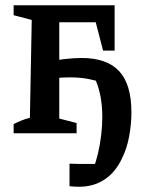

<svg xmlns="http://www.w3.org/2000/svg" viewBox="-20 -508 559 732"><path d="M417 -488V-315H373L345 -423H206V-56L272 -39V0H32V-35Q46 -42 60.5 -48Q75 -54 94 -59L101 -432L32 -450V-488ZM282 204Q273 204 263.5 203.5Q254 203 245 202V116Q265 117 282 117Q299 117 319 117Q333 117 350 117Q367 117 388 116L336 135Q346 109 354 75Q362 41 366 5Q370 -31 370 -63Q370 -109 361.5 -148.5Q353 -188 338 -216L377 -191Q348 -201 316.5 -207Q285 -213 245 -213Q219 -213 193.5 -210.5Q168 -208 140 -204V-269Q186 -278 223.5 -282.5Q261 -287 291 -287Q387 -287 434 -237Q481 -187 481 -80Q481 -35 472.5 11.5Q464 58 445 96Q420 149 378.5 176.5Q337 204 282 204Z"/></svg>

Font: Piazzolla 24pt SemiBold
Style: Regular
Weight: 600
Designer: Juan Pablo del Peral
Foundry: Huerta Tipografica
Version: Version 2.005